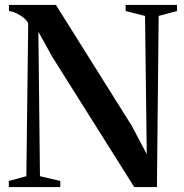

<svg xmlns="http://www.w3.org/2000/svg" viewBox="-20 -763 749 783"><path d="M16 0V-25L87.5 -44.5L95 -668Q90 -679 76.8 -690Q63.5 -701 47.2 -708.8Q31 -716.5 16.5 -718V-743H208L517 -250.5L578.5 -134.5L571.5 -698L492.5 -718V-743H702V-718L627 -698L620 0H527.5L193 -531.5L136.5 -633.5L143 -44.5L226 -25V0Z"/></svg>

Font: Merriweather 120pt SemiBold
Style: Regular
Weight: 600
Version: Version 2.100